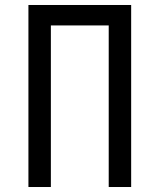

<svg xmlns="http://www.w3.org/2000/svg" viewBox="-20 -750 640 770"><path d="M94 0V-730H506V0H416V-648H184V0Z"/></svg>

Font: Pitagon Sans Mono
Style: Regular
Weight: 400
Monospace: yes
Designer: Travis Tran
Foundry: Pitagon
Version: Version 1.001;gftools[0.9.26]